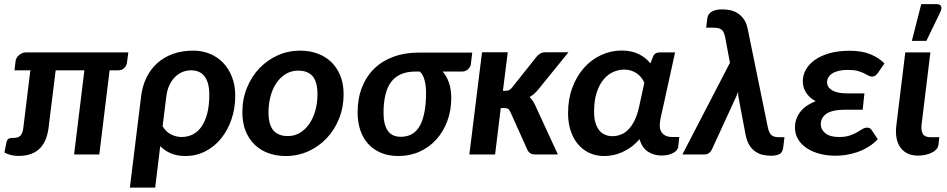

<svg xmlns="http://www.w3.org/2000/svg" viewBox="-20 -733 4494 911"><path d="M588.9 -484.4 582.5 -436.5Q580.6 -420.9 569.6 -410.2Q558.6 -399.4 541.5 -399.4H500L451.2 0H331.5L380.4 -399.4H244.1L210.4 -126.5Q206.5 -96.2 196.8 -71.8Q187 -47.4 169.9 -29.8Q152.8 -12.2 127.4 -2.7Q102.1 6.8 67.9 6.8Q52.2 6.8 34.4 3.2Q16.6 -0.5 1 -9.3L10.7 -58.6Q12.7 -68.4 18.8 -73.5Q24.9 -78.6 42 -78.6Q54.7 -78.6 63.5 -81.3Q72.3 -84 77.6 -90.1Q83 -96.2 86.2 -105.5Q89.4 -114.7 90.8 -127.9L124 -399.4H48.8L53.7 -441.9Q54.2 -448.7 58.1 -456.3Q62 -463.9 68.6 -470Q75.2 -476.1 84 -480.2Q92.8 -484.4 103.5 -484.4Z M649.4 -274.4Q655.3 -324.2 674.8 -364.5Q694.3 -404.8 726.1 -433.3Q757.8 -461.9 800.8 -477.3Q843.8 -492.7 897.5 -492.7Q939.5 -492.7 975.8 -477.8Q1012.2 -462.9 1038.8 -435.1Q1065.4 -407.2 1080.8 -367.7Q1096.2 -328.1 1096.2 -278.8Q1096.2 -219.2 1078.4 -167Q1060.5 -114.7 1029.1 -75.9Q997.6 -37.1 954.1 -14.9Q910.6 7.3 859.4 7.3Q821.8 7.3 792 -4.9Q762.2 -17.1 740.2 -39.6L716.3 157.2H596.2ZM751.5 -133.8Q768.6 -106.4 792.5 -94.7Q816.4 -83 841.8 -83Q870.6 -83 894.8 -95.2Q918.9 -107.4 936.3 -132.3Q953.6 -157.2 963.4 -194.8Q973.1 -232.4 973.1 -283.2Q973.1 -314 967 -335.9Q960.9 -357.9 949.5 -372.1Q938 -386.2 922.1 -392.8Q906.2 -399.4 886.7 -399.4Q865.2 -399.4 845.7 -391.4Q826.2 -383.3 810.3 -367.4Q794.4 -351.6 783.4 -328.1Q772.5 -304.7 769 -274.4Z M1345.7 -87.4Q1378.4 -87.4 1404.3 -103.5Q1430.2 -119.6 1448.5 -146.7Q1466.8 -173.8 1476.6 -209.7Q1486.3 -245.6 1486.3 -285.2Q1486.3 -344.2 1463.6 -371.1Q1440.9 -397.9 1394.5 -397.9Q1362.3 -397.9 1336.2 -382.1Q1310.1 -366.2 1291.7 -339.4Q1273.4 -312.5 1263.7 -276.4Q1253.9 -240.2 1253.9 -200.2Q1253.9 -142.1 1276.9 -114.7Q1299.8 -87.4 1345.7 -87.4ZM1335.9 7.3Q1291.5 7.3 1253.7 -6.3Q1215.8 -20 1188.5 -46.4Q1161.1 -72.8 1145.5 -111.3Q1129.9 -149.9 1129.9 -199.7Q1129.9 -262.7 1151.6 -316.2Q1173.3 -369.6 1210.7 -408.9Q1248 -448.2 1297.9 -470.5Q1347.7 -492.7 1404.3 -492.7Q1448.7 -492.7 1486.3 -479Q1523.9 -465.3 1551.5 -439Q1579.1 -412.6 1594.7 -374Q1610.4 -335.4 1610.4 -285.6Q1610.4 -223.6 1588.9 -170.2Q1567.4 -116.7 1530 -77.1Q1492.7 -37.6 1442.6 -15.1Q1392.6 7.3 1335.9 7.3Z M2080.6 -393.6Q2099.6 -371.6 2110.4 -340.1Q2121.1 -308.6 2121.1 -267.6Q2121.1 -208.5 2102.3 -158.2Q2083.5 -107.9 2050 -71Q2016.6 -34.2 1970.7 -13.4Q1924.8 7.3 1870.1 7.3Q1825.7 7.3 1789.8 -7.1Q1753.9 -21.5 1728.8 -48.3Q1703.6 -75.2 1690.2 -113.5Q1676.8 -151.9 1676.8 -199.2Q1676.8 -265.6 1697.5 -318.4Q1718.3 -371.1 1756.1 -407.7Q1793.9 -444.3 1847.2 -463.9Q1900.4 -483.4 1964.8 -483.4H2220.7L2213.9 -426.8Q2212.9 -421.4 2209.7 -415.5Q2206.5 -409.7 2201.2 -404.8Q2195.8 -399.9 2188.7 -396.7Q2181.6 -393.6 2172.9 -393.6ZM2001.5 -292Q2001.5 -308.1 1999.8 -323.7Q1998 -339.4 1994.4 -353Q1990.7 -366.7 1984.9 -377.2Q1979 -387.7 1971.2 -393.6H1953.1Q1911.6 -393.6 1882.6 -380.9Q1853.5 -368.2 1835.2 -343.3Q1816.9 -318.4 1808.3 -281.5Q1799.8 -244.6 1799.8 -196.8Q1799.8 -142.1 1819.8 -113Q1839.8 -84 1881.3 -84Q1944.3 -84 1972.9 -137.7Q2001.5 -191.4 2001.5 -292Z M2389.2 -484.9 2366.2 -302.2H2377.9Q2388.2 -302.2 2395.3 -305.4Q2402.3 -308.6 2410.2 -318.4L2525.9 -463.9Q2534.2 -473.6 2543.7 -479.2Q2553.2 -484.9 2567.4 -484.9H2677.2L2532.2 -306.2Q2522.9 -295.4 2513.4 -287.1Q2503.9 -278.8 2492.7 -272.5Q2501 -265.1 2507.3 -255.4Q2513.7 -245.6 2519 -234.4L2627 0H2520.5Q2506.3 0 2497.6 -4.9Q2488.8 -9.8 2482.9 -21L2401.4 -202.1Q2396 -213.4 2390.4 -216.8Q2384.8 -220.2 2371.1 -220.2H2356L2329.1 0H2207L2267.1 -484.9Z M3118.7 4.9Q3082 4.9 3054 -13.7Q3025.9 -32.2 3014.6 -72.8Q2995.6 -50.8 2974.4 -35.4Q2953.1 -20 2931.4 -10.5Q2909.7 -1 2887.9 3.2Q2866.2 7.3 2846.2 7.3Q2808.6 7.3 2777.1 -7.1Q2745.6 -21.5 2722.9 -48.1Q2700.2 -74.7 2687.7 -112.3Q2675.3 -149.9 2675.3 -196.8Q2675.3 -263.2 2695.8 -317.6Q2716.3 -372.1 2751 -411.1Q2785.6 -450.2 2832 -471.7Q2878.4 -493.2 2930.2 -493.2Q2976.6 -493.2 3010.7 -476.3Q3044.9 -459.5 3065.9 -432.1L3078.1 -462.9Q3082 -474.1 3090.3 -479.2Q3098.6 -484.4 3109.9 -484.4H3183.1L3128.4 -234.9Q3122.1 -205.6 3116.2 -180.9Q3110.4 -156.2 3110.4 -137.7Q3110.4 -123.5 3115 -113Q3119.6 -102.5 3127.4 -95.9Q3135.3 -89.4 3145.8 -86.2Q3156.2 -83 3168 -83H3203.1L3197.8 -35.2Q3196.8 -27.8 3190.9 -20.5Q3185.1 -13.2 3174.8 -7.6Q3164.6 -2 3150.4 1.5Q3136.2 4.9 3118.7 4.9ZM2886.2 -86.9Q2906.7 -86.9 2926 -94.5Q2945.3 -102.1 2961.4 -118.4Q2977.5 -134.8 2990.5 -160.6Q3003.4 -186.5 3011.7 -223.1L3037.1 -339.8Q3032.2 -352.5 3023.4 -364Q3014.6 -375.5 3002.7 -384Q2990.7 -392.6 2975.3 -397.7Q2960 -402.8 2941.9 -402.8Q2915.5 -402.8 2889.9 -391.6Q2864.3 -380.4 2844 -356.2Q2823.7 -332 2811.3 -294.2Q2798.8 -256.3 2798.8 -203.1Q2798.8 -171.4 2805.7 -149.4Q2812.5 -127.4 2824.2 -113.5Q2835.9 -99.6 2851.8 -93.3Q2867.7 -86.9 2886.2 -86.9Z M3443.4 -435.1 3421.4 -553.2Q3418.5 -567.9 3414.6 -577.1Q3410.6 -586.4 3404.3 -591.8Q3397.9 -597.2 3388.2 -599.4Q3378.4 -601.6 3364.7 -601.6H3330.6L3335.9 -645Q3336.9 -653.8 3341.1 -661.9Q3345.2 -669.9 3353.8 -675.8Q3362.3 -681.6 3375.5 -685.1Q3388.7 -688.5 3407.7 -688.5Q3425.8 -688.5 3444.6 -684.6Q3463.4 -680.7 3479.7 -670.4Q3496.1 -660.2 3508.8 -642.6Q3521.5 -625 3527.3 -597.7L3623.5 -127.4Q3628.4 -104 3639.4 -93Q3650.4 -82 3675.8 -82H3702.1L3696.3 -34.2Q3693.4 -9.3 3678.2 -1.7Q3663.1 5.9 3638.7 5.9Q3619.1 5.9 3599.9 1.7Q3580.6 -2.4 3564.2 -13.7Q3547.9 -24.9 3535.6 -44.4Q3523.4 -64 3517.6 -94.2L3486.8 -256.8Q3481.9 -278.3 3481.9 -296.9Q3478 -287.1 3474.1 -277.3Q3470.2 -267.6 3465.3 -257.8L3356.9 -22Q3352.5 -13.2 3343.8 -6.6Q3335 0 3320.8 0H3217.8Z M4145 -386.2Q4136.7 -375.5 4130.6 -372.6Q4124.5 -369.6 4116.2 -369.6Q4108.4 -369.6 4100.1 -374.5Q4091.8 -379.4 4079.3 -385.5Q4066.9 -391.6 4049.1 -396.5Q4031.2 -401.4 4004.4 -401.4Q3955.6 -401.4 3929.9 -385Q3904.3 -368.7 3904.3 -342.3Q3904.3 -318.8 3928.5 -304.4Q3952.6 -290 3999 -290H4081.5L4073.2 -212.4H3990.2Q3929.7 -212.4 3902.1 -193.8Q3874.5 -175.3 3874.5 -143.1Q3874.5 -117.7 3896.7 -100.3Q3918.9 -83 3960.9 -83Q3990.7 -83 4011.2 -89.8Q4031.7 -96.7 4046.4 -105.2Q4061 -113.8 4072 -120.6Q4083 -127.4 4094.2 -127.4Q4107.9 -127.4 4115.7 -116.2L4145 -72.3Q4122.6 -49.3 4096.9 -34.2Q4071.3 -19 4044.9 -10.3Q4018.6 -1.5 3992.7 2.2Q3966.8 5.9 3944.3 5.9Q3904.8 5.9 3869.9 -3.2Q3835 -12.2 3808.8 -29.3Q3782.7 -46.4 3767.3 -71.3Q3752 -96.2 3752 -128.4Q3752 -150.9 3759.3 -170.2Q3766.6 -189.5 3779.5 -205.1Q3792.5 -220.7 3810.5 -232.7Q3828.6 -244.6 3850.1 -252.9Q3833.5 -261.7 3822 -272.7Q3810.5 -283.7 3803.2 -295.9Q3795.9 -308.1 3792.5 -321.3Q3789.1 -334.5 3789.1 -347.7Q3789.1 -376.5 3803.7 -402.6Q3818.4 -428.7 3846.4 -448.7Q3874.5 -468.8 3916 -480.5Q3957.5 -492.2 4011.7 -492.2Q4070.3 -492.2 4110.6 -475.3Q4150.9 -458.5 4176.8 -432.1Z M4275.4 -484.4H4394.5L4353 -144.5Q4349.1 -113.8 4358.6 -97.9Q4368.2 -82 4394.5 -82H4437L4432.6 -45.9Q4431.2 -33.2 4422.1 -23.7Q4413.1 -14.2 4399.4 -7.8Q4385.7 -1.5 4368.9 2Q4352.1 5.4 4335.9 5.4Q4306.2 5.4 4284.9 -5.4Q4263.7 -16.1 4250.7 -35.2Q4237.8 -54.2 4233.4 -80.6Q4229 -106.9 4232.9 -137.7ZM4306.6 -539.1 4351.1 -713.4H4424.3Q4440.9 -713.4 4445.3 -702.9Q4449.7 -692.4 4441.4 -675.3L4375.5 -539.1Z"/></svg>

Font: Carlito
Style: Bold Italic
Weight: 700
Italic angle: -7°
Designer: Lukasz Dziedzic
Foundry: tyPoland Lukasz Dziedzic
Version: Version 1.104